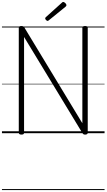

<svg xmlns="http://www.w3.org/2000/svg" viewBox="-20 -1362 1089 1963"><path d="M199 14Q172 14 172 -5V-1077Q172 -1087 178.5 -1091.5Q185 -1096 198 -1096Q210 -1096 216.5 -1092.5Q223 -1089 229 -1081L822 -102V-1077Q822 -1087 829 -1091.5Q836 -1096 850 -1096Q877 -1096 877 -1077V-5Q877 5 870 9.5Q863 14 851 14Q839 14 833.5 10.5Q828 7 822 -2L226 -984V-5Q226 5 220 9.5Q214 14 199 14ZM467 -1148Q460 -1148 451 -1157Q442 -1166 442 -1173Q442 -1176 443 -1179Q444 -1182 448 -1186L611 -1333Q615 -1337 618 -1339.5Q621 -1342 626 -1342Q632 -1342 640 -1336.5Q648 -1331 653.5 -1323.5Q659 -1316 659 -1309Q659 -1305 657.5 -1302Q656 -1299 651 -1294L481 -1156Q476 -1153 473.5 -1150.5Q471 -1148 467 -1148ZM0 571H1049V581H0ZM0 -20H1049V0H0ZM0 -505H1049V-500H0ZM0 -1091H1049V-1081H0Z"/></svg>

Font: Playwrite PT Guides
Style: Regular
Weight: 400
Designer: Veronika Burian, José Scaglione
Foundry: TypeTogether
Version: Version 1.003